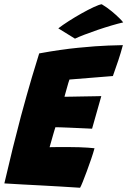

<svg xmlns="http://www.w3.org/2000/svg" viewBox="-34 -877 600 904"><path d="M343 7Q296.5 4 250.2 1.2Q204 -1.5 157.5 -4Q115 -6 71.8 -8.5Q28.5 -11 -13.5 -13.5Q6.5 -100 26.2 -179.8Q46 -259.5 64.5 -329.5Q93.5 -436.5 116.2 -513.2Q139 -590 150.5 -625.5Q251 -644 335.2 -652.2Q419.5 -660.5 475.2 -662.5Q531 -664.5 544.5 -664.5Q535 -628.5 523.2 -593.2Q511.5 -558 497.5 -519L293 -502.5Q291 -498 287.8 -486.8Q284.5 -475.5 280.8 -462.2Q277 -449 274 -437.8Q271 -426.5 269.5 -421.5Q281 -421.5 298 -421.8Q315 -422 334.8 -422.5Q354.5 -423 374.5 -423.2Q394.5 -423.5 412.2 -423.8Q430 -424 443 -424.5L399.5 -271Q393 -271.5 375.5 -272.2Q358 -273 335.2 -274Q312.5 -275 290 -276Q267.5 -277 250.5 -277.5Q233.5 -278 227 -278Q225.5 -273.5 222.5 -264.2Q219.5 -255 216.5 -243.8Q213.5 -232.5 210 -221Q206.5 -209.5 204 -199.8Q201.5 -190 199.5 -184Q205 -184.5 233.8 -184.5Q262.5 -184.5 293.5 -184.5Q316.5 -184.5 338.5 -183.8Q360.5 -183 379.2 -181.8Q398 -180.5 411 -179Q405 -156.5 395 -127.5Q385 -98.5 374.5 -70Q364 -41.5 355.5 -20.5Q347 0.5 343 7ZM445 -857Q470 -842 491.8 -824Q513.5 -806 528 -791.5Q542.5 -777 546 -771.5Q523.5 -766.5 491.2 -757Q459 -747.5 425.2 -736Q391.5 -724.5 363 -713.5Q334.5 -702.5 319 -695L240.5 -743.5Q260.5 -759 289.8 -777.8Q319 -796.5 350.2 -814Q381.5 -831.5 407.2 -843.5Q433 -855.5 445 -857Z"/></svg>

Font: Grandstander Thin ExtraBold
Style: Italic
Weight: 800
Italic angle: -15°
Version: Version 1.200